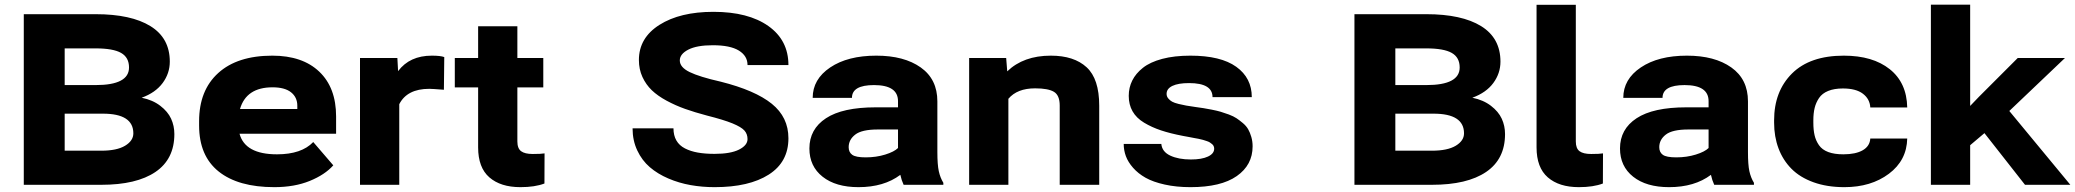

<svg xmlns="http://www.w3.org/2000/svg" viewBox="-20 -770 8646 800"><path d="M79.1 -710.9H378.4Q526.4 -710.9 606.9 -661.1Q687.5 -611.3 687.5 -513.2Q687.5 -464.4 657.7 -424.1Q627.9 -383.8 570.3 -362.8Q616.2 -353.5 647.7 -329.3Q679.2 -305.2 692.9 -275.4Q706.5 -245.6 706.5 -211.4Q706.5 -106.9 627.7 -53.5Q548.8 0 401.9 0H79.1ZM249.5 -142.1H401.9Q466.8 -142.1 501.2 -162.8Q535.6 -183.6 535.6 -214.4Q535.6 -296.4 408.7 -296.4H249.5ZM249.5 -415.5H378.4Q517.6 -415.5 517.6 -488.8Q517.6 -530.8 484.4 -549.6Q451.2 -568.4 378.4 -568.4H249.5Z M809.6 -247.1V-265.1Q809.6 -393.6 889.4 -465.8Q969.2 -538.1 1114.7 -538.1Q1240.2 -538.1 1310.3 -471.4Q1380.4 -404.8 1380.4 -284.7V-212.9H978Q1001 -127 1134.3 -127Q1236.3 -127 1285.2 -178.2L1368.7 -81.1Q1334 -42 1270.5 -16.1Q1207 9.8 1123 9.8Q972.7 9.8 891.1 -55.4Q809.6 -120.6 809.6 -247.1ZM980 -315.9H1218.8V-329.6Q1218.8 -364.7 1192.6 -385.5Q1166.5 -406.2 1115.7 -406.2Q1006.3 -406.2 980 -315.9Z M1480 0V-528.3H1635.7L1638.7 -473.6Q1687 -538.1 1779.3 -538.1Q1815.4 -538.1 1831.1 -532.2L1829.6 -396Q1781.2 -399.9 1768.6 -399.9Q1676.3 -399.9 1643.6 -335.9V0Z M1875 -405.8V-528.3H1972.2V-660.6H2135.7V-528.3H2243.7V-405.8H2135.7V-180.7Q2135.7 -151.4 2151.4 -139.9Q2167 -128.4 2199.7 -128.4Q2234.9 -128.4 2249 -130.9L2248.5 -5.4Q2209 9.8 2148.4 9.8Q2065.9 9.8 2019 -31Q1972.2 -71.8 1972.2 -155.8V-405.8Z M3094.7 -190.4Q3094.7 -211.4 3081.8 -226.1Q3068.8 -240.7 3032 -255.9Q2995.1 -271 2925.3 -288.6Q2874 -302.2 2834.7 -316.2Q2795.4 -330.1 2757.8 -350.3Q2720.2 -370.6 2695.8 -394Q2671.4 -417.5 2656.7 -449.5Q2642.1 -481.4 2642.1 -520Q2642.1 -612.3 2727.8 -666.5Q2813.5 -720.7 2952.6 -720.7Q3097.7 -720.7 3181.4 -661.6Q3265.1 -602.5 3265.1 -499H3094.7Q3094.7 -537.1 3058.6 -559.3Q3022.5 -581.5 2950.2 -581.5Q2883.3 -581.5 2847.9 -563.2Q2812.5 -544.9 2812.5 -518.1Q2812.5 -489.7 2853.5 -469.7Q2894.5 -449.7 2982.9 -429.7Q3126.5 -393.6 3195.8 -337.6Q3265.1 -281.7 3265.1 -193.8Q3265.1 -94.7 3183.1 -42.5Q3101.1 9.8 2957.5 9.8Q2905.8 9.8 2857.4 1.2Q2809.1 -7.3 2764.6 -26.4Q2720.2 -45.4 2687.5 -73.5Q2654.8 -101.6 2635.3 -143.1Q2615.7 -184.6 2615.7 -235.4H2786.1Q2786.1 -205.6 2798.3 -184.6Q2810.5 -163.6 2834 -151.6Q2857.4 -139.6 2887.5 -134.3Q2917.5 -128.9 2957.5 -128.9Q3023.9 -128.9 3059.3 -146.7Q3094.7 -164.6 3094.7 -190.4Z M3557.1 9.8Q3462.4 9.8 3407.5 -33.7Q3352.5 -77.1 3352.5 -151.4Q3352.5 -231.9 3421.6 -277.3Q3490.7 -322.8 3628.9 -322.8H3721.7V-348.6Q3721.7 -415.5 3621.6 -415.5Q3529.8 -415.5 3529.8 -362.3H3366.2Q3366.2 -439.9 3439.2 -489Q3512.2 -538.1 3631.3 -538.1Q3747.1 -538.1 3816.4 -489Q3885.7 -439.9 3885.7 -347.7V-136.7Q3885.7 -84 3891.6 -56.9Q3897.5 -29.8 3910.6 -8.3V0H3745.1Q3736.3 -19 3731.4 -41.5Q3663.1 9.8 3557.1 9.8ZM3516.1 -156.7Q3516.1 -135.7 3531 -125Q3545.9 -114.3 3586.9 -114.3Q3630.9 -114.3 3668.5 -126Q3706.1 -137.7 3721.7 -153.3V-230.5H3637.7Q3570.8 -230.5 3543.5 -209.2Q3516.1 -188 3516.1 -156.7Z M4018.1 0V-528.3H4172.4L4176.8 -472.7Q4244.6 -538.1 4358.4 -538.1Q4455.1 -538.1 4507.6 -489.7Q4560.1 -441.4 4560.1 -329.6V0H4395.5V-330.1Q4395.5 -373 4371.3 -387.5Q4347.2 -401.9 4293 -401.9Q4218.3 -401.9 4181.6 -358.4V0Z M5039.1 -150.4Q5039.1 -155.8 5037.1 -160.6Q5035.2 -165.5 5030.5 -169.4Q5025.9 -173.3 5021 -176.5Q5016.1 -179.7 5007.6 -182.4Q4999 -185.1 4992.2 -187.3Q4985.4 -189.5 4973.6 -191.7Q4961.9 -193.8 4953.9 -195.3Q4945.8 -196.8 4932.1 -199.5Q4918.5 -202.1 4909.7 -203.6Q4856 -213.9 4817.4 -226.8Q4778.8 -239.7 4746.8 -259Q4714.8 -278.3 4699 -306.2Q4683.1 -334 4683.1 -370.6Q4683.1 -405.3 4697.8 -434.6Q4712.4 -463.9 4742.2 -487.5Q4772 -511.2 4822.5 -524.7Q4873 -538.1 4939.9 -538.1Q5066.4 -538.1 5131.1 -491.7Q5195.8 -445.3 5195.8 -365.2H5032.2Q5032.2 -423.8 4934.6 -423.8Q4889.2 -423.8 4865 -412.1Q4840.8 -400.4 4840.8 -378.9Q4840.8 -368.2 4847.7 -359.9Q4854.5 -351.6 4863.8 -346.4Q4873 -341.3 4890.9 -336.9Q4908.7 -332.5 4922.6 -330.1Q4936.5 -327.6 4960.9 -324.2Q4982.4 -321.3 4994.9 -319.3Q5007.3 -317.4 5029.5 -313Q5051.8 -308.6 5065.9 -304.4Q5080.1 -300.3 5099.9 -293Q5119.6 -285.6 5132.1 -277.3Q5144.5 -269 5158.7 -257.1Q5172.9 -245.1 5180.7 -231.4Q5188.5 -217.8 5193.8 -199.5Q5199.2 -181.2 5199.2 -160.2Q5199.2 -82.5 5133.3 -36.4Q5067.4 9.8 4940.4 9.8Q4881.3 9.8 4833 -1Q4784.7 -11.7 4753.4 -29.3Q4722.2 -46.9 4701.2 -70.8Q4680.2 -94.7 4671.1 -119.4Q4662.1 -144 4662.1 -170.4H4818.8Q4821.8 -137.7 4856.2 -121.6Q4890.6 -105.5 4941.9 -105.5Q4987.3 -105.5 5013.2 -117.7Q5039.1 -129.9 5039.1 -150.4Z M5623.5 -710.9H5922.9Q6070.8 -710.9 6151.4 -661.1Q6231.9 -611.3 6231.9 -513.2Q6231.9 -464.4 6202.1 -424.1Q6172.4 -383.8 6114.7 -362.8Q6160.6 -353.5 6192.1 -329.3Q6223.6 -305.2 6237.3 -275.4Q6251 -245.6 6251 -211.4Q6251 -106.9 6172.1 -53.5Q6093.3 0 5946.3 0H5623.5ZM5793.9 -142.1H5946.3Q6011.2 -142.1 6045.7 -162.8Q6080.1 -183.6 6080.1 -214.4Q6080.1 -296.4 5953.1 -296.4H5793.9ZM5793.9 -415.5H5922.9Q6062 -415.5 6062 -488.8Q6062 -530.8 6028.8 -549.6Q5995.6 -568.4 5922.9 -568.4H5793.9Z M6382.3 -750H6545.9V-180.7Q6545.9 -151.4 6561.5 -139.9Q6577.1 -128.4 6609.9 -128.4Q6645 -128.4 6659.2 -130.9L6658.7 -5.4Q6619.1 9.8 6558.6 9.8Q6476.1 9.8 6429.2 -31Q6382.3 -71.8 6382.3 -155.8Z M6934.6 9.8Q6839.8 9.8 6784.9 -33.7Q6730 -77.1 6730 -151.4Q6730 -231.9 6799.1 -277.3Q6868.2 -322.8 7006.3 -322.8H7099.1V-348.6Q7099.1 -415.5 6999 -415.5Q6907.2 -415.5 6907.2 -362.3H6743.7Q6743.7 -439.9 6816.7 -489Q6889.6 -538.1 7008.8 -538.1Q7124.5 -538.1 7193.8 -489Q7263.2 -439.9 7263.2 -347.7V-136.7Q7263.2 -84 7269 -56.9Q7274.9 -29.8 7288.1 -8.3V0H7122.6Q7113.8 -19 7108.9 -41.5Q7040.5 9.8 6934.6 9.8ZM6893.6 -156.7Q6893.6 -135.7 6908.4 -125Q6923.3 -114.3 6964.4 -114.3Q7008.3 -114.3 7045.9 -126Q7083.5 -137.7 7099.1 -153.3V-230.5H7015.1Q6948.2 -230.5 6920.9 -209.2Q6893.6 -188 6893.6 -156.7Z M7660.6 -127Q7711.9 -127 7741.5 -144Q7771 -161.1 7772.9 -192.9H7926.8Q7924.8 -101.6 7850.3 -45.9Q7775.9 9.8 7665 9.8Q7592.8 9.8 7536.4 -10.5Q7480 -30.8 7444.3 -66.9Q7408.7 -103 7390.4 -151.9Q7372.1 -200.7 7372.1 -259.3V-268.6Q7372.1 -389.6 7446.8 -463.9Q7521.5 -538.1 7662.6 -538.1Q7783.2 -538.1 7854 -481.7Q7924.8 -425.3 7926.8 -322.3H7772.9Q7771 -357.4 7742.2 -379.4Q7713.4 -401.4 7658.7 -401.4Q7622.6 -401.4 7597.4 -391.1Q7572.3 -380.9 7559.3 -361.6Q7546.4 -342.3 7541 -320.1Q7535.6 -297.9 7535.6 -268.6V-259.3Q7535.6 -228.5 7540.8 -206.3Q7545.9 -184.1 7559.1 -165Q7572.3 -146 7597.7 -136.5Q7623 -127 7660.6 -127Z M8025.4 0V-750.5H8189V-328.6L8225.6 -366.7L8387.2 -528.3H8584L8352.1 -307.6L8606.4 0H8417.5L8248.5 -215.3L8189 -165V0Z"/></svg>

Font: Bert Sans Black
Style: Regular
Weight: 900
Designer: Christian Robertson, Adam Twardoch, & Cristiano Sobral
Foundry: Google
Version: Version 12.135;January 10, 2020;FontCreator 12.0.0.2547 64-b